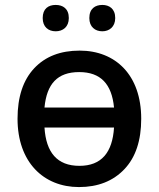

<svg xmlns="http://www.w3.org/2000/svg" viewBox="-20 -756 649 786"><path d="M154.8 -682.1C154.8 -645.5 178.2 -627.9 208 -627.9C237.3 -627.9 261.7 -645.5 261.7 -682.1C261.7 -720.7 237.3 -735.8 208 -735.8C178.2 -735.8 154.8 -720.7 154.8 -682.1ZM345.7 -682.1C345.7 -645.5 369.6 -627.9 398.9 -627.9C426.8 -627.9 451.7 -645.5 451.7 -682.1C451.7 -720.7 426.8 -735.8 398.9 -735.8C369.6 -735.8 345.7 -720.7 345.7 -682.1ZM558.1 -270C558.1 -449.2 452.6 -548.8 306.2 -548.8C227.5 -548.8 165.5 -524.9 120.1 -476.6C74.7 -428.2 51.8 -359.4 51.8 -270C51.8 -92.3 158.2 9.8 303.2 9.8C380.9 9.8 442.9 -14.6 489.3 -63.5C535.2 -111.8 558.1 -180.7 558.1 -270ZM304.2 -460.9C392.1 -460.9 437.5 -412.1 446.8 -315.9H162.1C171.4 -412.1 214.4 -460.9 304.2 -460.9ZM305.2 -77.1C213.9 -77.1 168.5 -131.8 162.1 -233.9H446.8C440.4 -131.8 395.5 -77.1 305.2 -77.1Z"/></svg>

Font: Noto Reveo Sans
Style: Regular
Weight: 500
Designer: Monotype Design Team
Foundry: Monotype Imaging Inc.
Version: Version 2.007